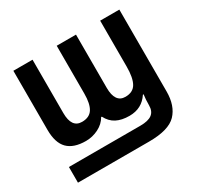

<svg xmlns="http://www.w3.org/2000/svg" viewBox="-195 -948 1475 1431"><g transform="rotate(-30 542.0 -232.5)"><path d="M84 114H699Q767 114 799 90Q831 66 831 15Q831 -37 837 -77H831Q774 10 667 10Q600 10 555 -13.5Q510 -37 484 -88H478Q452 -42 400.5 -16Q349 10 292 10Q187 10 135.5 -42Q84 -94 84 -206V-714H249V-255Q249 -128 338 -128Q402 -128 429.5 -171.5Q457 -215 457 -302V-714H623V-255Q623 -193 645 -160.5Q667 -128 711 -128Q777 -128 804 -175.5Q831 -223 831 -320V-714H996V-10Q996 113 931 181Q866 249 696 249H84Z"/></g></svg>

Font: Noto Sans UI ExtraBold
Style: Regular
Weight: 800
Designer: Monotype Design Team
Foundry: Monotype Imaging Inc.
Version: Version 1.001